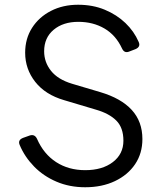

<svg xmlns="http://www.w3.org/2000/svg" viewBox="-20 -777 686 809"><path d="M339 12Q273 12 218 -11.5Q163 -35 123.5 -75.5Q84 -116 63 -166Q54 -187 77 -196L105 -206Q126 -213 136 -192Q164 -128 216.5 -94Q269 -60 339 -60Q411 -60 455.5 -94Q500 -128 500 -184Q500 -239 470 -269Q440 -299 384 -315L250 -355Q171 -378 128.5 -432Q86 -486 86 -555Q86 -614 115 -659.5Q144 -705 194.5 -731Q245 -757 309 -757Q371 -757 421.5 -736Q472 -715 508.5 -680Q545 -645 564 -601Q574 -580 551 -570L525 -560Q504 -551 494 -573Q468 -629 420 -657Q372 -685 310 -685Q246 -685 206 -651.5Q166 -618 166 -561Q166 -515 195 -478.5Q224 -442 284 -424L402 -389Q490 -363 535 -314Q580 -265 580 -191Q580 -131 549.5 -85.5Q519 -40 464.5 -14Q410 12 339 12Z"/></svg>

Font: Pitagon Sans Text
Style: Regular
Weight: 400
Designer: Travis Tran
Foundry: Pitagon
Version: Version 1.001; ttfautohint (v1.8.4.7-5d5b);gftools[0.9.26]